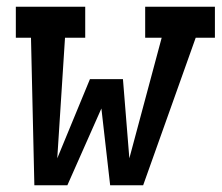

<svg xmlns="http://www.w3.org/2000/svg" viewBox="-20 -550 658 570"><path d="M82 0 72 -438H27V-530H233V-438H173L150 -80L247 -315H345L364 -80L460 -438H411V-530H618V-438H561L405 0H307L281 -228L180 0Z"/></svg>

Font: Iosevka Slab SmBdExObl
Style: Regular
Weight: 600
Width: 7
Italic angle: -9°
Monospace: yes
Designer: Belleve Invis
Foundry: Belleve Invis
Version: Version 11.1.0; ttfautohint (v1.8.3)